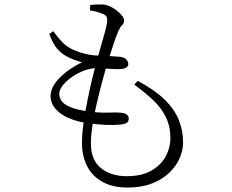

<svg xmlns="http://www.w3.org/2000/svg" viewBox="-20 -798 1040 862"><path d="M552 44Q487 44 441 19Q395 -6 371.5 -51.5Q348 -97 348 -157Q348 -196 355 -245.5Q362 -295 372.5 -347Q383 -399 394 -444.5Q405 -490 413 -520Q423 -557 433.5 -592Q444 -627 451.5 -655.5Q459 -684 461 -699Q462 -718 457 -725Q452 -732 438 -737Q425 -742 410 -746Q395 -750 384 -751L385 -775Q397 -777 410 -777.5Q423 -778 436 -778Q453 -778 470 -771Q487 -764 502.5 -752Q518 -740 527.5 -728Q537 -716 537 -706Q537 -693 528.5 -685.5Q520 -678 511 -658Q501 -634 490 -601Q479 -568 462 -515Q453 -484 440.5 -437.5Q428 -391 415.5 -338.5Q403 -286 395.5 -237.5Q388 -189 388 -156Q388 -79 433.5 -43Q479 -7 549 -7Q617 -7 660.5 -32.5Q704 -58 724.5 -97Q745 -136 745 -176Q745 -231 724.5 -272.5Q704 -314 667.5 -348.5Q631 -383 583 -418L598 -435Q674 -395 718.5 -351.5Q763 -308 782.5 -260Q802 -212 802 -159Q802 -124 786.5 -88Q771 -52 739.5 -22Q708 8 661.5 26Q615 44 552 44ZM512 -238Q492 -236 453.5 -237.5Q415 -239 367 -246Q292 -258 249.5 -290.5Q207 -323 207 -367Q207 -395 226 -422.5Q245 -450 277.5 -475Q310 -500 348 -518Q328 -524 310.5 -530.5Q293 -537 272 -549Q244 -567 228.5 -590Q213 -613 201 -646L219 -658Q239 -630 260 -608.5Q281 -587 310 -574Q366 -550 419.5 -548.5Q473 -547 518 -543Q537 -541 546.5 -531.5Q556 -522 556 -510Q556 -501 547 -495Q538 -489 520 -488Q510 -487 489.5 -488Q469 -489 447.5 -490.5Q426 -492 413 -492Q388 -492 359 -481.5Q330 -471 304.5 -453.5Q279 -436 262.5 -415.5Q246 -395 246 -376Q246 -361 255.5 -346Q265 -331 292.5 -318.5Q320 -306 374 -298Q426 -291 465 -292.5Q504 -294 522 -292Q538 -291 548 -284.5Q558 -278 558 -265Q558 -253 549 -246.5Q540 -240 512 -238Z"/></svg>

Font: Noto Serif HK ExtraLight Light
Style: Regular
Weight: 300
Version: Version 2.002-H1;hotconv 1.1.0;makeotfexe 2.6.0